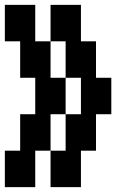

<svg xmlns="http://www.w3.org/2000/svg" viewBox="-20 -900 540 790"><path d="M0 -130V-280H63V-430H125V-580H63V-730H0V-880H125V-730H188V-880H313V-730H375V-580H438V-430H375V-280H313V-130H188V-280H125V-130ZM188 -280H250V-430H313V-580H250V-730H188V-580H250V-430H188Z"/></svg>

Font: 2P VHS
Style: Regular
Weight: 400
Designer: CodeMan38
Foundry: CodeMan38
Version: Version 3.000